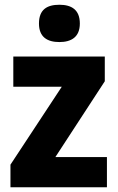

<svg xmlns="http://www.w3.org/2000/svg" viewBox="-20 -788 495 808"><path d="M230 -768C178 -768 144 -748 144 -689C144 -632 179 -611 230 -611C280 -611 316 -632 316 -689C316 -747 281 -768 230 -768ZM430 0V-127H213L421 -446V-550H36V-423H240L24 -95V0Z"/></svg>

Font: Noto Sans Myanmar UI SemiCondensed ExtraBold
Style: Regular
Weight: 800
Width: 4
Designer: Monotype Design Team
Foundry: Monotype Imaging Inc.
Version: Version 2.103